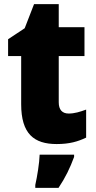

<svg xmlns="http://www.w3.org/2000/svg" viewBox="-20 -684 461 925"><path d="M311 -137C280 -137 263 -155 263 -191V-414H387V-553H263V-664H144L99 -548L19 -495V-414H82V-182C82 -39 144 10 253 10C315 10 355 -2 395 -21V-156C365 -145 339 -137 311 -137ZM337 72V61H171C170 100 159 168 150 207V221H262C296 170 317 126 337 72Z"/></svg>

Font: Noto Sans Devanagari SemiCondensed Black
Style: Regular
Weight: 900
Width: 4
Designer: Jelle Bosma - Monotype Design Team
Foundry: Monotype Imaging Inc.
Version: Version 2.004